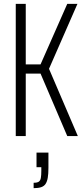

<svg xmlns="http://www.w3.org/2000/svg" viewBox="-20 -708 439 999"><path d="M62 0V-688H114V-373H191L330 -688H383L235 -350L385 0H330L191 -325H114V0ZM155 271V243Q173 243 181.5 237.5Q190 232 192.5 218Q195 204 195 181V162H170V86H232V165Q232 197 228.5 217Q225 237 217 249Q209 261 194 266Q179 271 155 271Z"/></svg>

Font: Saira ExtraCondensed Light
Style: Regular
Weight: 300
Width: 2
Designer: Hector Gatti with collaboration of the Omnibus-Type team
Foundry: Omnibus-Type
Version: Version 1.101